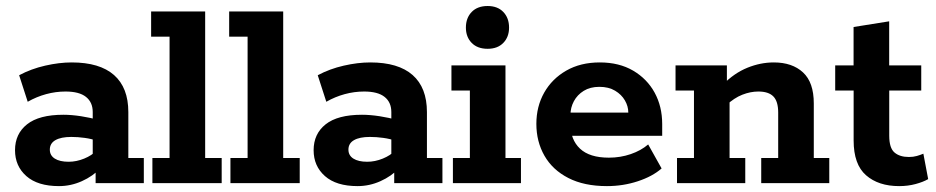

<svg xmlns="http://www.w3.org/2000/svg" viewBox="-20 -622 3180 652"><path d="M180.3 10Q108 10 69.5 -24Q31 -58 31 -112Q31 -167.5 71.9 -199.9Q112.8 -232.3 195.3 -232.3Q222.8 -232.3 255.3 -227.3Q287.8 -222.3 312.4 -214.8L294.9 -203V-241.6Q294.9 -274.8 271.9 -293Q249 -311.2 202.6 -311.2Q169.1 -311.2 136.5 -302.3Q103.9 -293.4 74.1 -276.4L45 -366.5Q85.8 -388.3 133.4 -399.1Q181 -410 223.4 -410Q318.5 -410 367.2 -367.2Q415.8 -324.4 415.8 -241.4V-85.5H468.4V0H304.7V-65.8L322.8 -52.2Q295.5 -23.5 258 -6.8Q220.6 10 180.3 10ZM213.1 -72.7Q239.5 -72.7 266 -83.5Q292.5 -94.4 306.2 -109.8L294.9 -78V-171.2L312.2 -143.2Q290.3 -150.7 267.3 -153.8Q244.3 -157 222.1 -157Q187.2 -157 168.2 -146.1Q149.2 -135.3 149.2 -113.8Q149.2 -94.1 166.1 -83.4Q183 -72.7 213.1 -72.7Z M497.5 0V-85.5H555.8V-497.5H493.2V-583H676.7V-85.5H732.8V0Z M762.5 0V-85.5H820.8V-497.5H758.2V-583H941.7V-85.5H997.8V0Z M1194.3 10Q1122 10 1083.5 -24Q1045 -58 1045 -112Q1045 -167.5 1085.9 -199.9Q1126.8 -232.3 1209.3 -232.3Q1236.8 -232.3 1269.3 -227.3Q1301.8 -222.3 1326.4 -214.8L1308.9 -203V-241.6Q1308.9 -274.8 1285.9 -293Q1263 -311.2 1216.6 -311.2Q1183.1 -311.2 1150.5 -302.3Q1117.9 -293.4 1088.1 -276.4L1059 -366.5Q1099.8 -388.3 1147.4 -399.1Q1195 -410 1237.4 -410Q1332.5 -410 1381.2 -367.2Q1429.8 -324.4 1429.8 -241.4V-85.5H1482.4V0H1318.7V-65.8L1336.8 -52.2Q1309.5 -23.5 1272 -6.8Q1234.6 10 1194.3 10ZM1227.1 -72.7Q1253.5 -72.7 1280 -83.5Q1306.5 -94.4 1320.2 -109.8L1308.9 -78V-171.2L1326.2 -143.2Q1304.3 -150.7 1281.3 -153.8Q1258.3 -157 1236.1 -157Q1201.2 -157 1182.2 -146.1Q1163.2 -135.3 1163.2 -113.8Q1163.2 -94.1 1180.1 -83.4Q1197 -72.7 1227.1 -72.7Z M1518 0V-85.5H1575.6V-314.5H1513V-400H1696.5V-85.5H1749.1V0ZM1635.9 -456.3Q1601.3 -456.3 1581.7 -476.4Q1562.1 -496.4 1562.1 -528.3Q1562.1 -561 1581.7 -581.3Q1601.3 -601.6 1635.9 -601.6Q1669.8 -601.6 1689.2 -581.3Q1708.7 -561 1708.7 -528.3Q1708.7 -496.4 1689.2 -476.4Q1669.8 -456.3 1635.9 -456.3Z M2041 10Q1963.7 10 1910.1 -17.5Q1856.4 -45 1828.9 -93.1Q1801.4 -141.2 1801.4 -201.3Q1801.4 -260.3 1827.9 -307.3Q1854.4 -354.3 1902.9 -382.2Q1951.4 -410 2016.7 -410Q2082.4 -410 2129.9 -382.2Q2177.4 -354.3 2203.1 -307.3Q2228.7 -260.3 2228.7 -200.8V-160.9H1865.9V-239.6H2113.6Q2113.6 -261.3 2102 -281.1Q2090.5 -301 2068.7 -314Q2047 -327.1 2015.4 -327.1Q1984.1 -327.1 1962.2 -313.5Q1940.4 -300 1928.8 -278.3Q1917.2 -256.6 1917.2 -232.1V-200.8Q1917.2 -147.7 1949.6 -117.2Q1982.1 -86.6 2047.6 -86.6Q2086.7 -86.6 2121.7 -98.6Q2156.6 -110.5 2181.1 -131.5L2226.7 -50Q2195.5 -22.7 2145.7 -6.4Q2095.9 10 2041 10Z M2279 0V-85.5H2336.6V-314.5H2274V-400H2448.4V-337.5L2435.1 -335Q2473.4 -373.8 2517.9 -391.9Q2562.4 -410 2607.7 -410Q2670.4 -410 2706.9 -376.1Q2743.5 -342.3 2743.5 -270.7V-85.5H2796.1V0H2565V-85.5H2622.6V-239.8Q2622.6 -277.8 2606.2 -294.5Q2589.9 -311.2 2555.1 -311.2Q2528.4 -311.2 2500.9 -300.4Q2473.3 -289.7 2446.2 -264.5L2457.5 -297.8V-85.5H2510.8V0Z M3033.3 10Q2963.1 10 2921 -26.8Q2878.8 -63.6 2878.8 -144.9V-314.5H2816.2V-400H2878.6V-530.3L2999.5 -549.6V-400H3108.4V-314.5H2999.7V-161.2Q2999.7 -119.3 3017.6 -104.1Q3035.4 -88.9 3066.6 -88.9Q3081.4 -88.9 3093.6 -92.4Q3105.8 -95.9 3115.6 -100.1L3131.9 -13.8Q3115.1 -4 3089 3Q3063 10 3033.3 10Z"/></svg>

Font: Rokkitt SemiBold
Style: Regular
Weight: 600
Designer: Vernon Adams
Foundry: Vernon Adams
Version: Version 3.103